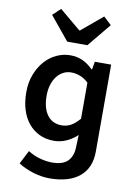

<svg xmlns="http://www.w3.org/2000/svg" viewBox="-102 -818 775 1089"><g transform="rotate(10 285.5 -274.0)"><path d="M260 205Q217 205 169 191Q121 177 80 151L120 73Q155 95 191.5 104.5Q228 114 260 114Q321 114 349 86Q377 58 379 10L382 -66Q356 -41 321.5 -25Q287 -9 248 -9Q202 -9 165 -26.5Q128 -44 101.5 -76Q75 -108 61 -153Q47 -198 47 -254.5Q47 -311 65 -357Q83 -403 112 -435.5Q141 -468 179 -485.5Q217 -503 256.5 -503Q296 -503 327.5 -489Q359 -475 388 -446H392L400 -491H494V10Q494 104 433.5 154.5Q373 205 260 205ZM277 -103Q306 -103 330 -116.5Q354 -130 379 -159V-367Q354 -390 329 -399Q304 -408 279.5 -408Q255 -408 234.5 -397.5Q214 -387 198 -367Q182 -347 173 -318.5Q164 -290 164 -255Q164 -183 193.5 -143Q223 -103 277 -103ZM226 -576 115 -711 160 -753 282 -651H286L408 -753L453 -711L342 -576Z"/></g></svg>

Font: Giro Semibold
Style: Regular
Weight: 600
Designer: Paul D. Hunt
Foundry: Adobe Systems Incorporated
Version: Version 1.000;PS 1.0;hotconv 1.0.88;makeotf.lib2.5.647800